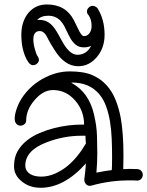

<svg xmlns="http://www.w3.org/2000/svg" viewBox="-20 -824 670 874"><path d="M371.1 -170.9Q369.1 -187.5 369.1 -206.1H351.1Q271 -206.1 193.8 -176.8Q95.2 -139.6 95.2 -70.8Q95.2 -45.4 118.2 -31.2Q137.2 -20 168 -20Q198.7 -20 229.7 -33.4Q260.7 -46.9 287.1 -68.4Q334 -107.4 371.1 -170.9ZM488.8 -49.8Q490.2 -64.5 490.2 -108.4Q490.2 -152.3 488.5 -192.1Q486.8 -231.9 481 -269Q475.1 -306.2 463.4 -338.9Q451.7 -371.6 431.6 -395.5Q387.2 -448.2 308.1 -448.2Q306.6 -448.2 305.7 -447.5Q304.7 -446.8 303.2 -446.8H305.2Q383.8 -404.3 407.2 -305.7Q420.4 -251.5 421.6 -202.9Q422.9 -154.3 422.9 -126.5Q422.9 -82.5 418.9 -38.1Q454.1 -45.4 488.8 -49.8ZM570.8 -55.2 606 -54.2Q616.7 -53.2 623.3 -45.9Q629.9 -38.6 629.9 -28.1Q629.9 -17.6 622.8 -9.8Q615.7 -2 605 -2H603Q594.7 -2.9 585.9 -2.9H568.8Q479.5 -2.9 396 21L389.2 22Q377.9 22 370.8 13.4Q363.8 4.9 363.8 -3.9V-7.8Q363.8 -8.8 366.2 -27.6Q368.7 -46.4 371.1 -80.1Q272 30.8 165 30.8Q115.7 30.8 81.1 3.4Q43.9 -25.4 43.9 -66.4Q43.9 -107.4 59.8 -135.3Q75.7 -163.1 101.6 -183.8Q127.4 -204.6 160.4 -218.5Q193.4 -232.4 227.5 -241.2Q291 -256.8 351.1 -256.8H362.8Q362.8 -318.8 323.2 -365.2Q281.2 -414.1 221.2 -414.1Q176.3 -414.1 137.2 -368.2Q99.1 -323.7 99.1 -274.9Q99.1 -265.1 91.1 -258.5Q83 -252 72.8 -252Q62.5 -252 54.7 -260Q46.9 -268.1 46.9 -284.7Q46.9 -301.3 55.2 -326.9Q63.5 -352.5 79.3 -377.2Q95.2 -401.9 117.9 -423.8Q140.6 -445.8 169.9 -462.9Q232.4 -499 297.1 -499Q361.8 -499 400.6 -481.9Q439.5 -464.8 465.6 -435.5Q491.7 -406.2 506.8 -367.7Q522 -329.1 529.8 -286.1Q542 -218.8 542 -113.8L541 -54.2ZM395 -615.2Q379.9 -608.4 362.5 -608.4Q345.2 -608.4 333.5 -614.7Q321.8 -621.1 313.5 -631.3Q302.7 -643.1 291.3 -667.2Q279.8 -691.4 272.5 -705.3Q265.1 -719.2 254.9 -730Q232.9 -752.4 199.5 -752.4Q166 -752.4 148.9 -732.4Q151.4 -733.4 154.3 -733.4H161.1Q205.1 -733.4 234.4 -686Q244.1 -670.9 258.5 -644Q272.9 -617.2 283.2 -604.5Q307.1 -574.7 332.5 -574.7Q373.5 -574.7 395 -615.2ZM423.3 -787.6Q456.1 -735.4 456.1 -665.5Q456.1 -606.9 421.9 -565.4Q386.2 -522.5 335.9 -522.5Q274.4 -522.5 228.5 -596.2Q206.1 -631.3 199.7 -644.8Q193.4 -658.2 188.5 -665.5Q176.3 -682.6 162.1 -682.6Q147.9 -682.6 141.4 -675.5Q134.8 -668.5 132.8 -657.2Q130.9 -646 132.3 -632.6Q133.8 -619.1 137.2 -606Q144.5 -578.6 149.4 -570.8Q157.2 -560.1 157.2 -551.3Q157.2 -542.5 149.2 -534.9Q141.1 -527.3 130.1 -527.3Q119.1 -527.3 109.6 -540.3Q100.1 -553.2 93.5 -570.3Q86.9 -587.4 83 -605Q77.1 -633.8 77.1 -665.5Q77.1 -697.3 85.7 -722.4Q94.2 -747.6 109.4 -765.6Q142.1 -803.7 193.4 -803.7Q279.3 -803.7 316.4 -731.9Q325.7 -713.4 334 -695.8Q350.6 -659.7 361.1 -659.7Q371.6 -659.7 378.4 -664.3Q385.3 -668.9 389.6 -676.3Q397 -689.5 397 -705.6Q397 -735.8 382.3 -756.3Q376 -761.7 376 -772.2Q376 -782.7 384.3 -790Q392.6 -797.4 400.4 -797.4Q412.6 -797.4 423.3 -787.6Z"/></svg>

Font: Ribeye Marrow
Style: Regular
Weight: 400
Designer: Astigmatic (AOETI)
Foundry: Astigmatic (AOETI)
Version: Version 1.000